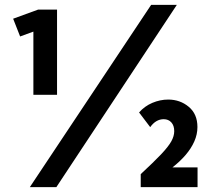

<svg xmlns="http://www.w3.org/2000/svg" viewBox="-20 -772 869 792"><path d="M212.4 0H103L603.5 -752H709.5ZM215.3 -380.9H117.7V-641.6L63 -621.6L34.2 -694.8L137.2 -732.4H215.3ZM794.9 0H560.5V-53.7Q614.7 -104 644.8 -135.7Q674.8 -167.5 686.8 -189.2Q698.7 -210.9 698.7 -231Q698.7 -253.9 686.8 -267.1Q674.8 -280.3 655.3 -280.3Q623 -280.3 599.6 -247.6L553.7 -308.1Q576.2 -334 608.4 -347.7Q640.6 -361.3 673.8 -361.3Q722.7 -361.3 758.5 -331.5Q794.4 -301.8 794.4 -248Q794.4 -217.8 781.7 -189Q769 -160.2 746.1 -133.3Q723.1 -106.4 691.4 -81.5H794.9Z"/></svg>

Font: Kumbh Sans Black
Style: Regular
Weight: 900
Version: Version 1.005